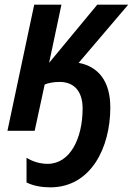

<svg xmlns="http://www.w3.org/2000/svg" viewBox="-20 -562 571 825"><path d="M196 243C371 243 454 72 454 -100C454 -214 402 -276 318 -292L531 -542H398L191 -292L244 -542H127L12 0H129L172 -199C189 -206 213 -210 236 -210C299 -210 335 -169 335 -96C335 33 281 142 185 142C153 142 122 133 94 116V222C124 237 160 243 196 243Z"/></svg>

Font: Noto Sans SemiCondensed SemiBold
Style: Italic
Weight: 600
Width: 4
Italic angle: -12°
Designer: Monotype Design Team
Foundry: Monotype Imaging Inc.
Version: Version 2.013